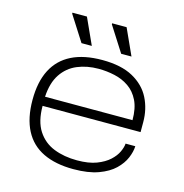

<svg xmlns="http://www.w3.org/2000/svg" viewBox="-108 -823 895 935"><g transform="rotate(15 339.5 -355.5)"><path d="M344 12Q254 12 191.5 -18Q129 -48 97 -109.5Q65 -171 65 -263Q65 -354 96.5 -415Q128 -476 190 -507Q252 -538 344 -538Q440 -538 499.5 -505Q559 -472 586.5 -417.5Q614 -363 614 -297V-247H120Q120 -169 150.5 -122Q181 -75 233 -54.5Q285 -34 350 -34Q409 -34 448 -49Q487 -64 511 -86Q535 -108 546 -132Q557 -156 558 -174H607Q606 -146 592.5 -114Q579 -82 549.5 -53.5Q520 -25 469.5 -6.5Q419 12 344 12ZM120 -293H561Q561 -353 542 -391.5Q523 -430 491 -452Q459 -474 419 -483Q379 -492 337 -492Q279 -492 231 -472Q183 -452 153.5 -408Q124 -364 120 -293ZM424 -591 343 -718V-723H416L476 -591ZM224 -591 143 -718V-723H216L276 -591Z"/></g></svg>

Font: Archivo Expanded Thin
Style: Regular
Weight: 250
Width: 7
Designer: Hector Gatti
Foundry: Omnibus-Type
Version: Version 2.001